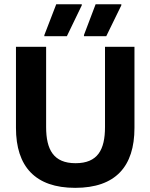

<svg xmlns="http://www.w3.org/2000/svg" viewBox="-20 -870 707 902"><path d="M294.2 -700 364.2 -845V-850H244.2L188.3 -705V-700ZM479.2 -700 550 -845V-850H429.2L374.2 -705L375 -700ZM333.3 12.5C522.5 12.5 611.7 -87.5 611.7 -269.2V-650H473.3V-273.3C473.3 -166.7 439.2 -103.3 335 -103.3C231.7 -103.3 196.7 -166.7 196.7 -273.3V-650H55V-269.2C55 -87.5 145.8 12.5 333.3 12.5Z"/></svg>

Font: Familjen Grotesk
Style: Bold
Weight: 700
Designer: Anders Wikstroem, Jonas Baeckman, Matilda Gysing, Kristian Moeller
Foundry: Familjen STHLM AB
Version: Version 2.000